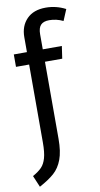

<svg xmlns="http://www.w3.org/2000/svg" viewBox="-104 -794 548 1051"><g transform="rotate(-10 170.0 -269.0)"><path d="M175 -611V-527H281L271 -458H175V-30Q175 41 158.5 85Q142 129 111.5 156Q81 183 29 211L2 147Q34 129 51.5 111Q69 93 78 61.5Q87 30 87 -25V-458H14V-527H87V-610Q87 -672 124.5 -710.5Q162 -749 230 -749Q288 -749 340 -722L314 -660Q277 -678 237 -678Q205 -678 190 -662Q175 -646 175 -611Z"/></g></svg>

Font: Fira Sans Compressed
Style: Regular
Weight: 400
Width: 1
Designer: bBox Type GmbH & Carrois Corporate GbR & Edenspiekermann AG
Foundry: bBox Type GmbH & Carrois Corporate GbR & Edenspiekermann AG
Version: Version 4.301